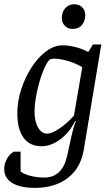

<svg xmlns="http://www.w3.org/2000/svg" viewBox="-29 -729 524 915"><path d="M137.4 166.3Q66.6 166.3 28.8 142.8Q-9 119.3 -9 75.3Q-9 63.6 -5.4 51.2Q-1.8 38.8 3.9 28.1Q9.6 17.5 18.2 8.5Q26.8 -0.4 35.9 -6.1H69.2V88Q84.2 101 116.2 109.1Q148.2 117.2 181.3 117.2Q225 117.2 252.6 90.8Q280.2 64.4 291.5 11.9Q299.8 -25.9 306.7 -58.2Q313.6 -90.6 320.3 -114.8Q326.9 -139.1 332.6 -151L329.5 -153.1Q303.2 -98.9 258.8 -65.5Q214.5 -32 168.6 -32Q113.2 -32 83.4 -72.4Q53.6 -112.7 53.6 -189.1Q53.6 -246.9 72.5 -304.4Q91.3 -362 122.3 -409.3Q153.3 -456.6 191.4 -484.8Q229.5 -513 268.9 -513Q297.9 -513 331.3 -504.4Q364.8 -495.9 391.8 -481.3L413.6 -517H453.7L370.4 -16.2Q356.2 71 294.7 118.6Q233.3 166.3 137.4 166.3ZM195.7 -92Q217.7 -92 253.8 -116.2Q289.8 -140.4 323.4 -177.6L363 -408.6Q333.3 -427 295.5 -438.2Q257.7 -449.3 231.9 -449.3Q218.6 -449.3 213.4 -447.6Q208.2 -445.8 202.6 -439.5Q190.3 -423.9 178.6 -395.7Q166.9 -367.4 157.2 -332.6Q147.5 -297.9 141.6 -262.7Q135.6 -227.5 135.6 -198Q135.6 -150.5 152.5 -121.2Q169.4 -92 195.7 -92ZM316.6 -591.3Q293.7 -591.3 279.6 -606.5Q265.5 -621.7 265.5 -643.4Q265.5 -658.7 272 -673.9Q278.5 -689.1 292 -698.9Q305.6 -708.7 326.2 -708.7Q347.9 -708.7 362.6 -694.5Q377.4 -680.3 377.4 -655.3Q377.4 -631.5 362.6 -611.4Q347.9 -591.3 316.6 -591.3Z"/></svg>

Font: Faustina Light
Style: Italic
Weight: 300
Italic angle: -8°
Designer: Alfonso Garcia
Foundry: http://www.omnibus-type.com
Version: Version 1.200